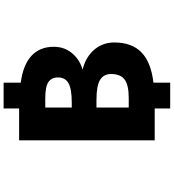

<svg xmlns="http://www.w3.org/2000/svg" viewBox="29 -885 942 1040"><g transform="rotate(-90 500.0 -365.0)"><path d="M572.3 -723.6Q668.9 -710.9 717.8 -665.5Q766.6 -620.1 766.6 -544.9Q766.6 -481.4 724.6 -437.5Q691.4 -402.3 642.6 -388.7Q701.2 -375 742.2 -335Q790 -286.1 790 -216.8Q790 -122.1 736.3 -69.8Q682.6 -17.6 572.3 -4.9V85.9H432.6V2H259.8V-732.4H432.6V-816.4H572.3ZM437.5 -313.5V-138.7H490.2Q559.6 -138.7 589.4 -161.1Q619.1 -183.6 619.1 -234.4Q619.1 -274.4 587.4 -293.9Q555.7 -313.5 477.5 -313.5ZM437.5 -447.3H463.9Q539.1 -447.3 569.8 -465.3Q600.6 -483.4 600.6 -521.5Q600.6 -556.6 575.7 -573.7Q550.8 -590.8 487.3 -590.8H437.5Z"/></g></svg>

Font: GenEi Gothic M Heavy
Style: Regular
Weight: 800
Designer: o_tamon (Modified); [Source Han Sans]
Ryoko NISHIZUKA  (kana & ideographs); Paul D. Hunt (Latin, Greek & Cyrillic); Wenl
Version: Version 1.1a;Original Version 1.004